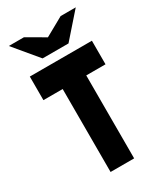

<svg xmlns="http://www.w3.org/2000/svg" viewBox="-193 -847 790 924"><g transform="rotate(-30 202.5 -385.0)"><path d="M269 -461V0H138V-461H31V-592H376V-461ZM272 -637H128L17 -770H101L201 -712L305 -770H389Z"/></g></svg>

Font: PostBus
Style: Regular
Weight: 400
Designer: Peter Wiegel
Version: Version 1.001